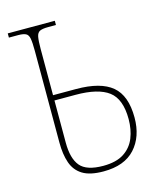

<svg xmlns="http://www.w3.org/2000/svg" viewBox="-110 -792 724 879"><g transform="rotate(-15 252.5 -352.0)"><path d="M272 10Q208 10 173 -11.5Q138 -33 124 -73.5Q110 -114 110 -170V-605Q110 -644 106.5 -663Q103 -682 91 -688Q79 -694 55 -694H11V-714H234V-694H197Q170 -694 157.5 -688Q145 -682 141.5 -663Q138 -644 138 -605V-387H247Q363 -387 417.5 -341.5Q472 -296 472 -192Q472 -101 421.5 -45.5Q371 10 272 10ZM277 -15Q339 -15 375.5 -39Q412 -63 428 -103Q444 -143 444 -192Q444 -287 394.5 -324.5Q345 -362 238 -362H138V-162Q138 -87 168 -51Q198 -15 277 -15Z"/></g></svg>

Font: Noto Serif Thin
Style: Regular
Weight: 100
Designer: Monotype Design Team
Foundry: Monotype Imaging Inc.
Version: Version 2.015